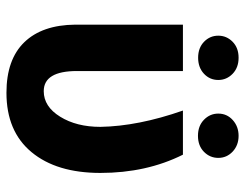

<svg xmlns="http://www.w3.org/2000/svg" viewBox="-101 -637 748 586"><g transform="rotate(90 273.0 -344.0)"><path d="M196.8 -528.3V-205.1Q196.8 -103.5 258.3 -103.5Q305.2 -103.5 336.2 -153.6Q367.2 -203.6 367.2 -276.4Q365.2 -391.6 317.4 -528.3H452.1Q507.8 -417 507.8 -276.4Q507.8 -142.6 444.3 -66.2Q380.9 10.3 263.2 10.3Q161.6 10.3 108.9 -44.2Q56.2 -98.6 55.2 -199.7V-528.3ZM326.7 -636.2Q326.7 -662.6 346.4 -680.4Q366.2 -698.2 394.5 -698.2Q423.3 -698.2 442.6 -680.2Q461.9 -662.1 461.9 -636.2Q461.9 -610.8 443.4 -592.5Q424.8 -574.2 394.5 -574.2Q364.3 -574.2 345.5 -592.5Q326.7 -610.8 326.7 -636.2ZM224.1 -636.2Q224.1 -610.4 205.1 -592.5Q186 -574.7 156.2 -574.7Q126 -574.7 107.4 -592.8Q88.9 -610.8 88.9 -636.2Q88.9 -661.6 107.4 -679.9Q126 -698.2 156.2 -698.2Q186.5 -698.2 205.3 -679.9Q224.1 -661.6 224.1 -636.2Z"/></g></svg>

Font: MAUL Bold
Style: Bold
Weight: 700
Designer: MAUL
Version: Version 1.0; 2020; ttfautohint (v1.8.3)